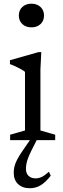

<svg xmlns="http://www.w3.org/2000/svg" viewBox="-20 -740 333 1014"><path d="M146 -595.5Q116.5 -595.5 98 -612.8Q79.5 -630 79.5 -658Q79.5 -686 98 -703.2Q116.5 -720.5 146 -720.5Q175.5 -720.5 194 -703.2Q212.5 -686 212.5 -658Q212.5 -630 194 -612.8Q175.5 -595.5 146 -595.5ZM198 -464.5 193.5 -373.5V-51L271.5 -28.5V0H33.5V-28.5L112 -51V-360.5Q106.5 -365.5 93.5 -373Q80.5 -380.5 64.2 -388.2Q48 -396 32.5 -401.5V-422L182.5 -464.5ZM145 57Q134.5 78.5 128.2 95.2Q122 112 119.5 125.8Q117 139.5 117 151.5Q117 176 131 189Q145 202 168 202Q183.5 202 199.2 195Q215 188 238.5 167L248 188Q219.5 224 194 239Q168.5 254 137.5 254Q98 254 75.2 232Q52.5 210 52.5 172.5Q52.5 156.5 56.2 140Q60 123.5 70.5 103Q81 82.5 100.5 54.5L154 -23H185.5Z"/></svg>

Font: Newsreader
Style: Regular
Weight: 400
Designer: Hugues Gentile
Foundry: Production Type
Version: Version 1.003